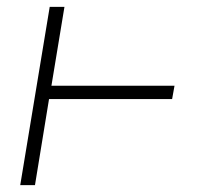

<svg xmlns="http://www.w3.org/2000/svg" viewBox="-20 -540 640 560"><path d="M39 0 125 -520H168L130 -290H489L482 -251H123L82 0Z"/></svg>

Font: Iosevka XLt Ex Obl
Style: Regular
Weight: 200
Width: 7
Italic angle: -9°
Monospace: yes
Designer: Belleve Invis
Foundry: Belleve Invis
Version: Version 32.5.0; ttfautohint (v1.8.4)